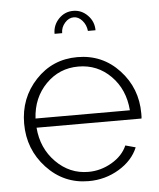

<svg xmlns="http://www.w3.org/2000/svg" viewBox="-53 -776 689 831"><g transform="rotate(-5 291.5 -360.0)"><path d="M296 -702Q274 -702 257 -682.5Q240 -663 240 -638H207Q207 -676 233 -703Q259 -730 296 -730Q332 -730 358.5 -703Q385 -676 385 -638H352Q349 -665 332.5 -683.5Q316 -702 296 -702ZM299 10Q191 10 116.5 -70Q42 -150 42 -262Q42 -373 115 -451Q188 -529 296 -529Q405 -529 478 -450.5Q551 -372 551 -262Q551 -243 550 -240H94Q101 -150 160.5 -90Q220 -30 301 -30Q355 -30 403 -58Q451 -86 470 -130L514 -118Q491 -62 431 -26Q371 10 299 10ZM93 -280H503Q496 -371 438 -429.5Q380 -488 297 -488Q214 -488 156 -429Q98 -370 93 -280Z"/></g></svg>

Font: Raleway
Style: Light
Weight: 300
Designer: Matt McInerney, Pablo Impallari, Rodrigo Fuenzalida
Foundry: Matt McInerney, Pablo Impallari, Rodrigo Fuenzalida
Version: Version 3.000